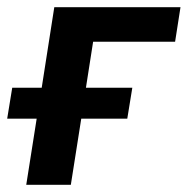

<svg xmlns="http://www.w3.org/2000/svg" viewBox="-20 -514 522 534"><path d="M53 0 82 -184H0L14 -270H96L131 -494H482L467 -398H239L219 -270H348L334 -184H206L177 0Z"/></svg>

Font: Nunito Sans 10pt SemiCondensed
Style: Bold Italic
Weight: 700
Width: 4
Italic angle: -9°
Designer: Vernon Adams
Foundry: Vernon Adams
Version: Version 3.101;gftools[0.9.27]